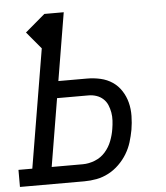

<svg xmlns="http://www.w3.org/2000/svg" viewBox="-63 -782 715 829"><g transform="rotate(-5 295.0 -367.5)"><path d="M-10 0V-74H50L136 -588L74 -662L160 -735H244L195 -441H319Q349 -441 377.5 -434.5Q406 -428 429 -412.5Q452 -397 467.5 -373Q483 -349 490 -321.5Q497 -294 496.5 -263.5Q496 -233 491 -204Q486 -177 478 -151Q470 -125 455.5 -101Q441 -77 420 -56.5Q399 -36 374 -23Q349 -10 322.5 -5Q296 0 269 0ZM134 -74H269Q295 -74 321.5 -84.5Q348 -95 366.5 -116Q385 -137 395 -163Q405 -189 409 -215Q412 -233 413 -251Q414 -269 411 -286Q408 -303 401.5 -318.5Q395 -334 382.5 -345.5Q370 -357 353.5 -362.5Q337 -368 319 -368H183Z"/></g></svg>

Font: Iosevka Slab Extended Oblique
Style: Regular
Weight: 400
Width: 7
Italic angle: -9°
Monospace: yes
Designer: Belleve Invis
Foundry: Belleve Invis
Version: Version 11.1.0; ttfautohint (v1.8.3)